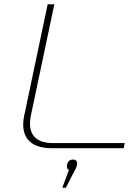

<svg xmlns="http://www.w3.org/2000/svg" viewBox="-20 -690 641 894"><path d="M202 -670 93 -153C72 -55 118 0 220 0H556L561 -24H225C144 -24 106 -68 124 -153L233 -670ZM270 184H287L319 121C327 104 336 92 338 80V79C342 62 335 53 320 53C305 53 295 61 292 78V79C290 89 292 97 301 101Z"/></svg>

Font: LT Wave Thin
Style: Italic
Weight: 100
Designer: Daniel Lyons
Version: Version 2.5 (Glyphs App)